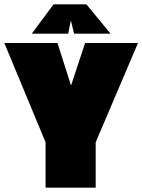

<svg xmlns="http://www.w3.org/2000/svg" viewBox="-33 -869 659 889"><path d="M178 -210 -13 -670H233L296 -473L361 -670H606L410 -210V0H178ZM215 -849H367L479 -713H310L295 -775L283 -713H114Z"/></svg>

Font: Cairo Black
Style: Regular
Weight: 900
Designer: Mohamed Gaber, Accademia di Belle Arti di Urbino and others
Foundry: Kief Type Foundry, Accademia di Belle Arti di Urbino and others
Version: Version 3.011